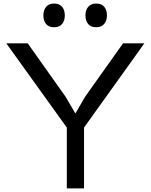

<svg xmlns="http://www.w3.org/2000/svg" viewBox="-20 -1052 841 1072"><path d="M667 -810.1H786.1L449.2 -339.8V0H353V-339.8L15.1 -810.1H134.8L345.2 -513.2L399.9 -419.9H401.9L456.1 -513.2ZM282.2 -899.9Q252.9 -899.9 237.5 -917.7Q222.2 -935.5 222.2 -965.8Q222.2 -996.1 237.8 -1014.2Q253.4 -1032.2 282.2 -1032.2Q311.5 -1032.2 326.7 -1014.2Q341.8 -996.1 341.8 -965.8Q341.8 -935.5 326.4 -917.7Q311 -899.9 282.2 -899.9ZM577.1 -965.8Q577.1 -936 561.5 -918Q545.9 -899.9 517.1 -899.9Q487.8 -899.9 472.4 -917.7Q457 -935.5 457 -965.8Q457 -996.1 472.7 -1014.2Q488.3 -1032.2 517.1 -1032.2Q546.4 -1032.2 561.8 -1014.2Q577.1 -996.1 577.1 -965.8Z"/></svg>

Font: Sinkin Sans 400 Regular
Style: Regular
Weight: 400
Designer: Keith Bates
Foundry: K-Type
Version: Sinkin Sans (version 1.0)  by Keith Bates   •   © 2014   www